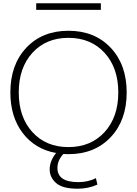

<svg xmlns="http://www.w3.org/2000/svg" viewBox="-20 -927 833 1167"><path d="M200 -867V-907H593V-867ZM43 -365Q43 -534 140 -637Q237 -740 396 -740Q555 -740 652.5 -637Q750 -534 750 -365Q750 -196 652.5 -93Q555 10 396 10Q375 10 365 9Q329 48 329 94Q329 180 456 180Q515 180 563 156L572 195Q517 220 452 220Q360 220 321 185.5Q282 151 282 103Q282 51 321 3Q193 -20 118 -118.5Q43 -217 43 -365ZM177 -124Q260 -33 396 -33Q532 -33 615.5 -124Q699 -215 699 -365Q699 -515 615.5 -606Q532 -697 396 -697Q260 -697 177 -606Q94 -515 94 -365Q94 -215 177 -124Z"/></svg>

Font: M PLUS 1p Light
Style: Regular
Weight: 300
Version: Version 1.061